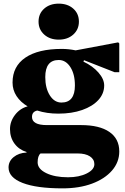

<svg xmlns="http://www.w3.org/2000/svg" viewBox="-20 -785 686 1056"><path d="M301 -160Q237 -160 185 -177Q156 -171 156 -142Q156 -97 238 -97H426Q527 -97 581.5 -59.5Q636 -22 636 48Q636 107 596 153Q556 199 486 225Q416 251 324 251Q181 251 104 221Q27 191 27 136Q27 102 55 79Q83 56 126 54V51Q84 38 59.5 4.5Q35 -29 35 -75Q35 -117 62.5 -153Q90 -189 132 -200Q93 -223 71 -256.5Q49 -290 49 -331Q49 -420 119.5 -468Q190 -516 320 -516Q358 -516 396 -508L630 -552L636 -546V-388H610L442 -454L439 -446Q490 -422 521.5 -386Q553 -350 553 -315Q553 -270 521 -235Q489 -200 432 -180Q375 -160 301 -160ZM318 -221Q392 -221 392 -315Q392 -377 367 -416Q342 -455 303 -455Q229 -455 229 -361Q229 -300 254 -260.5Q279 -221 318 -221ZM187 108Q187 144 234 167Q281 190 354 190Q415 190 457 169Q499 148 499 118Q499 91 474.5 75Q450 59 407 59H203Q187 72 187 108ZM303 -567Q254 -567 223 -595Q192 -623 192 -666Q192 -710 223 -737.5Q254 -765 303 -765Q352 -765 383 -737.5Q414 -710 414 -666Q414 -623 383 -595Q352 -567 303 -567Z"/></svg>

Font: Platypi ExtraBold
Style: Regular
Weight: 800
Designer: David Sargent
Foundry: Bolt Cutter Type
Version: Version 1.200; ttfautohint (v1.8.4.7-5d5b)